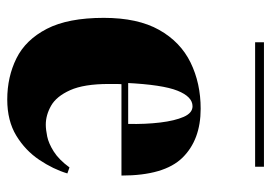

<svg xmlns="http://www.w3.org/2000/svg" viewBox="-132 -620 766 543"><g transform="rotate(90 251.5 -349.0)"><path d="M288 -533Q376 -533 426.5 -481.5Q477 -430 477 -309H164L162 -328H331Q332 -377 327 -418.5Q322 -460 311 -485Q300 -510 281 -510Q254 -510 237 -467.5Q220 -425 215 -322L219 -314Q218 -304 218 -294Q218 -284 218 -273Q218 -203 235.5 -164Q253 -125 279.5 -110Q306 -95 333 -95Q347 -95 366.5 -99Q386 -103 409 -117.5Q432 -132 454 -162L471 -156Q459 -116 432.5 -76.5Q406 -37 364 -11.5Q322 14 262 14Q198 14 145.5 -12Q93 -38 62 -98Q31 -158 31 -259Q31 -355 65 -415.5Q99 -476 157.5 -504.5Q216 -533 288 -533ZM452 -712V-687H100V-712Z"/></g></svg>

Font: Playfair Display Black
Style: Regular
Weight: 900
Designer: Claus Eggers Sørensen
Foundry: Claus Eggers Sørensen
Version: Version 1.203